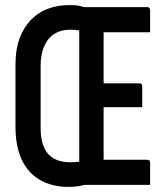

<svg xmlns="http://www.w3.org/2000/svg" viewBox="-20 -728 640 756"><path d="M252 -708Q263 -708 273 -707.5Q283 -707 292 -705Q301 -703 310 -700H329H560Q565 -700 568 -697Q571 -694 571 -689Q571 -667 571 -645Q571 -623 571 -601H353H316Q305 -606 290 -608.5Q275 -611 256 -611Q220 -611 194 -594.5Q168 -578 154 -546Q140 -514 140 -469V-224Q140 -156 169 -122.5Q198 -89 258 -89Q265 -89 270.5 -89.5Q276 -90 281.5 -90.5Q287 -91 292 -91Q292 -163 292 -235Q292 -307 292 -379Q292 -451 292 -523.5Q292 -596 292 -668H396L388 -657Q388 -634 388 -612Q388 -590 388 -567Q388 -508 388 -449.5Q388 -391 388 -332Q388 -273 388 -214.5Q388 -156 388 -99H560Q565 -99 568 -96Q571 -93 571 -88Q571 -66 571 -44Q571 -22 571 0H357Q349 0 337.5 0Q326 0 300 0V-9H344Q309 2 290 5Q271 8 252 8Q184 8 136.5 -20Q89 -48 65 -100.5Q41 -153 41 -228V-476Q41 -533 57 -576.5Q73 -620 101.5 -649.5Q130 -679 168.5 -693.5Q207 -708 252 -708ZM347 -400H529Q534 -400 537 -397Q540 -394 540 -389Q540 -368 540 -348Q540 -328 540 -306H347Z"/></svg>

Font: Recursive Monospace Medium
Style: Regular
Weight: 500
Version: Version 1.047